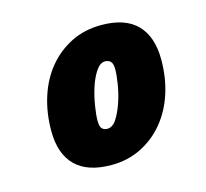

<svg xmlns="http://www.w3.org/2000/svg" viewBox="-65 -743 547 511"><g transform="rotate(-15 208.5 -487.5)"><path d="M184 -304Q118 -304 85 -337Q52 -370 52 -433Q52 -483 66 -526.5Q80 -570 106.5 -602Q133 -634 170 -652.5Q207 -671 253 -671Q319 -671 351.5 -637.5Q384 -604 384 -541Q384 -491 370 -448Q356 -405 329.5 -373Q303 -341 266 -322.5Q229 -304 184 -304ZM198 -400Q213 -400 224 -417.5Q235 -435 243 -458.5Q251 -482 255 -507Q259 -532 259 -547Q259 -564 253 -569.5Q247 -575 238 -575Q224 -575 212.5 -557.5Q201 -540 193.5 -516.5Q186 -493 182 -468Q178 -443 178 -428Q178 -411 183.5 -405.5Q189 -400 198 -400Z"/></g></svg>

Font: Amaranth
Style: Bold Italic
Weight: 700
Italic angle: -12°
Designer: Gesine Todt
Foundry: Gesine Todt
Version: Version 1.001